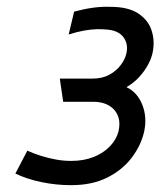

<svg xmlns="http://www.w3.org/2000/svg" viewBox="-20 -531 470 562"><path d="M181 -430Q206 -438 226 -441.5Q246 -445 263.5 -445.5Q281 -446 298 -444Q314 -442 325 -436Q336 -430 342.5 -420.5Q349 -411 351 -399.5Q353 -388 350 -375Q346 -357 333 -340Q320 -323 299.5 -312Q279 -301 252 -301H155L165 -233H255Q270 -233 284.5 -228.5Q299 -224 310.5 -213.5Q322 -203 327 -186.5Q332 -170 327 -147Q321 -123 302 -103Q283 -83 254 -71.5Q225 -60 189 -60Q166 -60 144 -64Q122 -68 101 -74.5Q80 -81 60 -90L25 -23Q58 -7 101 2Q144 11 188 11Q250 11 294.5 -11.5Q339 -34 366 -70Q393 -106 402 -146Q411 -188 396.5 -224.5Q382 -261 350 -276Q370 -287 386 -304Q402 -321 413.5 -342Q425 -363 428 -384Q433 -415 423 -444Q413 -473 384 -492Q355 -511 303 -511Q279 -512 253 -508.5Q227 -505 197 -497Z"/></svg>

Font: Advent Pro Medium
Style: Italic
Weight: 500
Italic angle: -12°
Version: Version 3.000